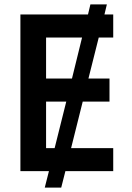

<svg xmlns="http://www.w3.org/2000/svg" viewBox="-20 -780 603 875"><path d="M73 0V-714H381L392 -760H467L456 -714H496V-609H430L383 -422H479V-317H357L304 -105H496V0H278L259 75H184L203 0ZM190 -422H308L354 -609H190ZM190 -105H229L282 -317H190Z"/></svg>

Font: Noto Sans Mono SemiCondensed SemiBold
Style: Regular
Weight: 600
Width: 4
Designer: Monotype Design Team
Foundry: Monotype Imaging Inc.
Version: Version 2.014; ttfautohint (v1.8.4.7-5d5b)